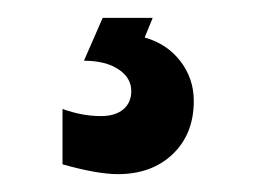

<svg xmlns="http://www.w3.org/2000/svg" viewBox="-20 -20 313 215"><path d="M112 175Q89 175 50 164V102Q72 110 93 110Q109 110 118 102.5Q127 95 127 82Q127 67 112.5 57.5Q98 48 74 48L95 0H151L142 22Q167 29 182 48.5Q197 68 197 93Q197 130 173.5 152.5Q150 175 112 175Z"/></svg>

Font: Non Bureau
Style: Regular
Weight: 400
Designer: Jona Saucedo
Foundry: Non Foundry
Version: Version 1.000; ttfautohint (v1.8.4)